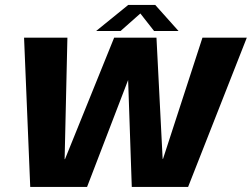

<svg xmlns="http://www.w3.org/2000/svg" viewBox="-20 -742 1000 762"><path d="M100 0H325.5L488.5 -424.5L503 0H726.5L959.5 -592.5H783.5L627 -111.5H625.5L601 -592.5H433L238 -110.5H236.5L247.5 -592.5H75.5ZM361.5 -619H458.5L537 -688.5L591.5 -619H688.5L596 -722.5H489Z"/></svg>

Font: Anybody Thin
Style: Bold Italic
Weight: 700
Italic angle: -10°
Version: Version 1.113;gftools[0.9.25]